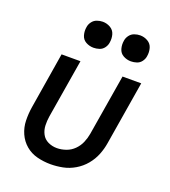

<svg xmlns="http://www.w3.org/2000/svg" viewBox="-139 -856 853 965"><g transform="rotate(20 288.0 -373.5)"><path d="M242 8Q274 8 307 1.5Q340 -5 370.5 -23Q401 -41 423.5 -68Q446 -95 458.5 -126.5Q471 -158 476 -190L532 -530H432L378 -204Q374 -180 364 -156.5Q354 -133 335.5 -114.5Q317 -96 292.5 -87.5Q268 -79 244 -79Q219 -79 197 -89.5Q175 -100 164 -121Q153 -142 152 -166.5Q151 -191 155 -216L207 -530H106L57 -230Q51 -193 52 -156.5Q53 -120 67.5 -87.5Q82 -55 108.5 -32.5Q135 -10 170 -1Q205 8 242 8ZM445 -616Q460 -616 475.5 -621Q491 -626 501 -639.5Q511 -653 513 -668Q517 -691 511 -712Q505 -733 486 -744Q467 -755 445 -755Q430 -755 414.5 -749.5Q399 -744 389 -730.5Q379 -717 377 -702Q373 -680 379 -658.5Q385 -637 404 -626.5Q423 -616 445 -616ZM245 -616Q260 -616 275.5 -621Q291 -626 301 -639.5Q311 -653 313 -668Q317 -691 311 -712Q305 -733 286 -744Q267 -755 245 -755Q230 -755 214.5 -749.5Q199 -744 189 -730.5Q179 -717 177 -702Q173 -680 179 -658.5Q185 -637 204 -626.5Q223 -616 245 -616Z"/></g></svg>

Font: Iosevka Sparkle Medium
Style: Italic
Weight: 500
Italic angle: -9°
Designer: Belleve Invis
Foundry: Belleve Invis
Version: Version 4.5.0; ttfautohint (v1.8.3)